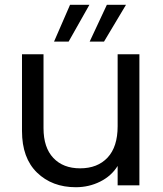

<svg xmlns="http://www.w3.org/2000/svg" viewBox="-20 -775 680 803"><path d="M563 -548V0H472V-81Q446 -39 399 -15.5Q352 8 297 8Q198 8 135 -53Q72 -114 72 -227V-548H162V-239Q162 -158 203 -114.5Q244 -71 315 -71Q388 -71 430 -116Q472 -161 472 -247V-548ZM273 -755H354L267 -601H206ZM427 -755H507L415 -601H355Z"/></svg>

Font: SVN-Poppins
Style: Regular
Weight: 400
Designer: Ninad Kale (Devanagari), Jonny Pinhorn (Latin)
Foundry: Indian Type Foundry
Version: Version 3.002 2017